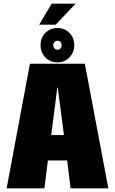

<svg xmlns="http://www.w3.org/2000/svg" viewBox="-20 -1022 624 1042"><path d="M16 0H221L240 -151H344.5L363 0H568L440.5 -676H142.5ZM258 -289 291 -546.5H293.5L327 -289ZM291.5 -683.5Q330.5 -683.5 356.8 -710.5Q383 -737.5 383 -777Q383 -817 356.8 -843.5Q330.5 -870 291.5 -870Q252.5 -870 226.2 -843.5Q200 -817 200 -777Q200 -737.5 226.2 -710.5Q252.5 -683.5 291.5 -683.5ZM291.5 -752Q283 -752 276 -759.5Q269 -767 269 -777Q269 -788 276 -794.5Q283 -801 291.5 -801Q301.5 -801 308 -794.5Q314.5 -788 314.5 -777Q314.5 -767 308 -759.5Q301.5 -752 291.5 -752ZM192.5 -888H282L390.5 -1002H260.5Z"/></svg>

Font: Anybody Condensed Black
Style: Regular
Weight: 900
Width: 3
Designer: Tyler Finck
Foundry: Etcetera Type Company
Version: Version 1.113;gftools[0.9.25]